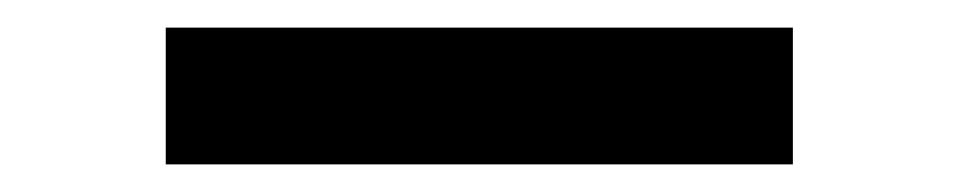

<svg xmlns="http://www.w3.org/2000/svg" viewBox="-20 -722 694 139"><path d="M100 -603V-702H554V-603Z"/></svg>

Font: Syne ExtraBold
Style: Regular
Weight: 800
Designer: Lucas Descroix
Foundry: Bonjour Monde
Version: Version 2.200; ttfautohint (v1.8.4)